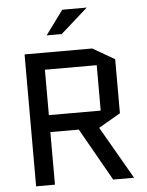

<svg xmlns="http://www.w3.org/2000/svg" viewBox="-60 -966 776 1015"><g transform="rotate(-5 327.5 -459.0)"><path d="M341 -279H190V0H90V-700H449L565 -633V-346L449 -279L610 0H499ZM190 -610V-369H465V-610ZM215 -790 309 -918H439L295 -790Z"/></g></svg>

Font: Quantico
Style: Regular
Weight: 400
Designer: Matt Desmond
Foundry: MADtype
Version: Version 2.002